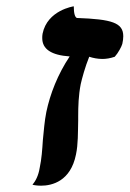

<svg xmlns="http://www.w3.org/2000/svg" viewBox="-20 -587 411 609"><path d="M106 -55C102 -30 93 -13 83 -1C83 -1 94 2 110 2C145 2 204 -12 221 -97C228 -130 227 -166 228 -204V-217C228 -250 229 -284 236 -320C240 -338 250 -375 263 -407C275 -403 290 -400 305 -400C316 -400 330 -402 344 -407C355 -419 366 -440 368 -448C370 -457 371 -465 371 -472C371 -515 335 -526 224 -530C218 -532 214 -544 214 -567C214 -567 130 -555 115 -480C114 -475 114 -470 114 -466C114 -431 143 -412 201 -408C163 -351 139 -289 127 -232C121 -202 119 -172 116 -143C114 -112 112 -83 106 -55Z"/></svg>

Font: Libertinus Serif
Style: Bold Italic
Weight: 700
Italic angle: -12°
Designer: Philipp H. Poll, Khaled Hosny
Foundry: Caleb Maclennan
Version: Version 7.050;RELEASE